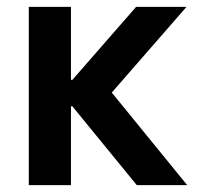

<svg xmlns="http://www.w3.org/2000/svg" viewBox="-20 -540 590 560"><path d="M64 0V-520H187V-307H191L377 -520H524L306 -270L526 0H379L191 -230H187V0Z"/></svg>

Font: M PLUS Code Latin SemiExpanded SemiBold
Style: Regular
Weight: 600
Width: 6
Designer: Coji Morishita
Foundry: UNDERFOREST DESIGN
Version: Version 1.002; ttfautohint (v1.8.3)